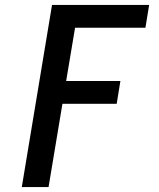

<svg xmlns="http://www.w3.org/2000/svg" viewBox="-20 -755 640 775"><path d="M68 0 190 -735H582L567 -643H283L247 -428H466L451 -336H232L176 0Z"/></svg>

Font: Iosevka Curly SmBdExObl
Style: Regular
Weight: 600
Width: 7
Italic angle: -9°
Monospace: yes
Designer: Belleve Invis
Foundry: Belleve Invis
Version: Version 11.1.0; ttfautohint (v1.8.3)